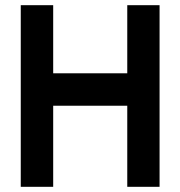

<svg xmlns="http://www.w3.org/2000/svg" viewBox="-20 -720 695 740"><path d="M470.5 -700H595V0H470.5V-312.5H185V0H60V-700H185V-437.5H470.5Z"/></svg>

Font: Urbanist
Style: Bold
Weight: 700
Designer: Corey Hu
Foundry: Corey Hu
Version: Version 1.330; ttfautohint (v1.8.4.7-5d5b)